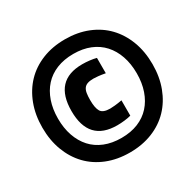

<svg xmlns="http://www.w3.org/2000/svg" viewBox="-163 -928 1134 1117"><g transform="rotate(-30 404.0 -370.0)"><path d="M419 -164Q229 -164 229 -369Q229 -574 419 -574Q443 -574 468.5 -571Q494 -568 512 -563V-460Q485 -465 465.5 -467Q446 -469 434 -469Q409 -469 393.5 -463.5Q378 -458 369.5 -446Q361 -434 358 -415Q355 -396 355 -370Q355 -317 369.5 -293Q384 -269 432 -269Q443 -269 464 -271Q485 -273 512 -278V-175Q494 -170 468.5 -167Q443 -164 419 -164ZM404 10Q320 10 251.5 -17.5Q183 -45 135 -95Q87 -145 60.5 -215Q34 -285 34 -370Q34 -455 60.5 -525Q87 -595 135 -645Q183 -695 251.5 -722.5Q320 -750 404 -750Q488 -750 556.5 -722.5Q625 -695 673 -645Q721 -595 747.5 -525Q774 -455 774 -370Q774 -285 747.5 -215Q721 -145 673 -95Q625 -45 556.5 -17.5Q488 10 404 10ZM404 -88Q467 -88 516 -108Q565 -128 598.5 -165Q632 -202 650 -254Q668 -306 668 -370Q668 -434 650 -486Q632 -538 598.5 -575Q565 -612 516 -632Q467 -652 404 -652Q341 -652 291.5 -632Q242 -612 208.5 -575Q175 -538 157 -486Q139 -434 139 -370Q139 -306 157 -254Q175 -202 208.5 -165Q242 -128 291.5 -108Q341 -88 404 -88Z"/></g></svg>

Font: Plata Sans Black
Style: Regular
Weight: 900
Designer: Pablo Impallari, Andres Torresi, & Cristiano Sobral
Foundry: Pablo Impallari, Andres Torresi, & Cristiano Sobral
Version: Version 1.00;December 28, 2019;FontCreator 12.0.0.2547 64-bi